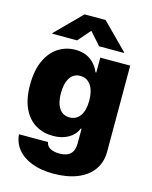

<svg xmlns="http://www.w3.org/2000/svg" viewBox="-139 -844 905 1144"><g transform="rotate(15 314.0 -272.5)"><path d="M44.9 36.1H223.6Q228 61 250.2 73Q272.5 85 307.6 85Q396.5 85 396.5 -1V-91.8H391.6Q376 -52.2 336.4 -29.5Q296.9 -6.8 242.2 -6.8Q182.6 -6.8 135.3 -34.4Q87.9 -62 60.1 -119.9Q32.2 -177.7 32.2 -265.6Q32.2 -356.4 61 -417.5Q89.8 -478.5 137.2 -507.8Q184.6 -537.1 240.2 -537.1Q296.9 -537.1 335 -509.3Q373 -481.4 389.6 -438.5H394.5V-530.3H579.1V0Q579.1 66.4 544.9 113.5Q510.7 160.6 448.5 185.3Q386.2 210 302.7 210Q225.6 210 168.7 188Q111.8 166 80.3 126.7Q48.8 87.4 44.9 36.1ZM397.5 -265.6Q397.5 -325.7 373.8 -360.1Q350.1 -394.5 308.6 -394.5Q267.6 -394.5 245.1 -360.4Q222.7 -326.2 222.7 -265.6Q222.7 -205.1 245.1 -171.9Q267.6 -138.7 308.6 -138.7Q350.6 -138.7 374 -172.1Q397.5 -205.6 397.5 -265.6ZM301.8 -670.9 234.4 -593.8H81.1V-597.7L237.3 -754.9H367.2L523.4 -597.7V-593.8H370.1Z"/></g></svg>

Font: Pretendard GOV Black
Style: Regular
Weight: 900
Designer: Base glyphs from Inter by Rasmus Andersson; Hangeul glyphs from Noto Sans CJK(Source Han Sans) by Jang Soo-young and Kan
Foundry: Kil Hyung-jin
Version: Version 1.309